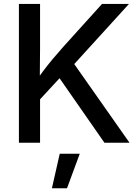

<svg xmlns="http://www.w3.org/2000/svg" viewBox="-20 -748 724 1006"><path d="M157.7 -192.9V-307.6Q181.6 -342.8 205.6 -374.8Q229.5 -406.7 255.1 -437.5Q280.8 -468.3 310.1 -501L514.6 -727.5H655.8L346.2 -387.2L338.9 -388.7ZM79.1 0V-727.5H189.9V-494.6L188.5 -328.6L189.9 -274.4V0ZM527.3 0 279.3 -356.4 348.6 -441.4 658.7 0ZM252 238.3 293 57.6H397.9L331.1 238.3Z"/></svg>

Font: Inter 16pt Medium
Style: Regular
Weight: 500
Version: Version 4.001;git-66647c0bb